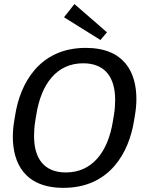

<svg xmlns="http://www.w3.org/2000/svg" viewBox="-20 -899 723 935"><path d="M291.7 -815 469.2 -704.2 500.8 -741.7 342.5 -879.2ZM49.2 -310C45 -285 42.5 -259.2 42.5 -233.3C42.5 -105 100 15.8 289.2 15.8C515.8 15.8 608.3 -158.3 632.5 -310L637.5 -340C641.7 -365 644.2 -390.8 644.2 -416.7C644.2 -545 586.7 -665.8 397.5 -665.8C170.8 -665.8 78.3 -491.7 54.2 -340ZM300.8 -59.2C195 -59.2 145.8 -126.7 145.8 -236.7C145.8 -259.2 147.5 -284.2 151.7 -310L156.7 -340C180.8 -492.5 257.5 -590.8 385 -590.8C490.8 -590.8 540.8 -523.3 540.8 -412.5C540.8 -390 539.2 -365.8 535 -340L530 -310C505.8 -157.5 428.3 -59.2 300.8 -59.2Z"/></svg>

Font: Boon Medium
Style: Italic
Weight: 500
Italic angle: -9°
Designer: Sungsit Sawaiwan
Foundry: FontUni
Version: Version 3.0